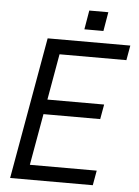

<svg xmlns="http://www.w3.org/2000/svg" viewBox="-58 -899 684 944"><g transform="rotate(5 284.0 -427.0)"><path d="M28 0H436L449 -73H119L164 -327H444L457 -400H177L217 -627H547L560 -700H152ZM328 -760H422L438 -854H344Z"/></g></svg>

Font: Uncut Sans
Style: Italic
Weight: 400
Italic angle: -10°
Designer: Kasper Nordkvist
Foundry: Uncut Type
Version: Version 1.111;FEAKit 1.0